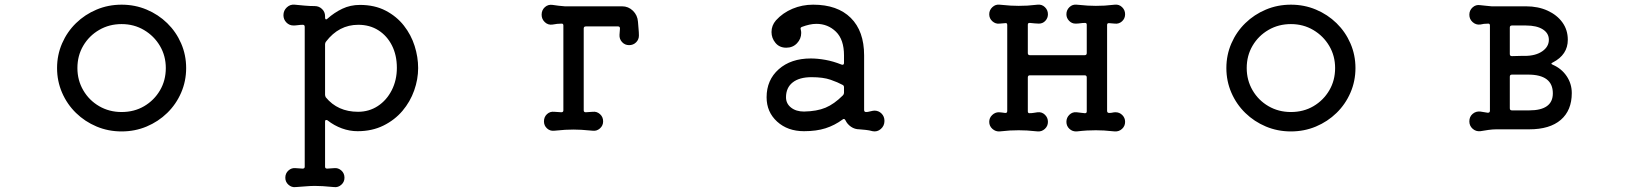

<svg xmlns="http://www.w3.org/2000/svg" viewBox="-20 -538 7040 821"><path d="M500 -518Q557 -518 607 -497Q657 -476 695 -439Q733 -402 754.5 -352.5Q776 -303 776 -247Q776 -191 754.5 -141.5Q733 -92 695 -55Q657 -18 607 3Q557 24 500 24Q443 24 393 3Q343 -18 305 -55Q267 -92 245.5 -141.5Q224 -191 224 -247Q224 -303 245.5 -352.5Q267 -402 305 -439Q343 -476 393 -497Q443 -518 500 -518ZM500 -59Q554 -59 596.5 -84Q639 -109 664 -151.5Q689 -194 689 -247Q689 -299 664 -341.5Q639 -384 596 -409.5Q553 -435 500 -435Q447 -435 404 -410Q361 -385 336 -342.5Q311 -300 311 -247Q311 -195 336 -152Q361 -109 404 -84Q447 -59 500 -59Z M1519 -517Q1582 -517 1629 -492.5Q1676 -468 1707 -428.5Q1738 -389 1753 -341.5Q1768 -294 1768 -247Q1768 -199 1751 -151Q1734 -103 1701 -64Q1668 -25 1619.5 -1Q1571 23 1509 23Q1475 23 1442 11Q1409 -1 1381 -23Q1379 -25 1375 -25Q1370 -25 1370 -18V175Q1370 183 1379 183L1409 181Q1426 179 1439.5 191Q1453 203 1453 222Q1453 240 1439.5 252Q1426 264 1409 262Q1378 259 1360 258Q1342 257 1327 257Q1308 257 1291.5 258.5Q1275 260 1244 262Q1227 264 1213.5 252Q1200 240 1200 222Q1200 203 1213.5 191Q1227 179 1244 181L1274 183Q1283 183 1283 175V-423Q1283 -432 1275 -432Q1265 -432 1254.5 -430.5Q1244 -429 1235 -429Q1217 -429 1204.5 -442Q1192 -455 1192 -473Q1192 -493 1206.5 -506.5Q1221 -520 1240 -518Q1260 -516 1282.5 -514Q1305 -512 1326 -512Q1344 -512 1357 -499.5Q1370 -487 1370 -469V-463Q1370 -457 1373 -455.5Q1376 -454 1380 -458Q1409 -484 1443.5 -500.5Q1478 -517 1519 -517ZM1511 -60Q1558 -60 1595.5 -84.5Q1633 -109 1655 -152Q1677 -195 1677 -248Q1677 -302 1656 -343.5Q1635 -385 1598 -408.5Q1561 -432 1512 -432Q1429 -432 1374 -360Q1370 -355 1370 -349V-133Q1370 -128 1373 -122Q1424 -60 1511 -60Z M2712 -386Q2712 -369 2700 -357Q2688 -345 2670 -345Q2652 -345 2640 -358Q2628 -371 2629 -389L2631 -416Q2631 -425 2623 -425H2485Q2476 -425 2476 -416V-66Q2476 -58 2485 -58L2515 -60Q2532 -62 2545.5 -50Q2559 -38 2559 -19Q2559 -1 2545.5 11Q2532 23 2515 21Q2484 18 2466 17Q2448 16 2432 16Q2414 16 2396.5 17Q2379 18 2350 21Q2332 23 2319 11Q2306 -1 2306 -19Q2306 -38 2319 -50Q2332 -62 2350 -60L2380 -58Q2389 -58 2389 -66V-429Q2389 -437 2382 -437Q2372 -437 2362.5 -436Q2353 -435 2343 -433Q2324 -430 2310 -443Q2296 -456 2296 -475Q2296 -495 2310 -507.5Q2324 -520 2343 -517Q2368 -513 2395 -511H2640Q2667 -511 2686.5 -492Q2706 -473 2708 -445Q2709 -430 2710.5 -414.5Q2712 -399 2712 -386Z M3711 -64Q3714 -65 3719 -65Q3737 -65 3749.5 -52.5Q3762 -40 3762 -21Q3762 0 3746.5 13.5Q3731 27 3711 23Q3697 19 3682.5 17.5Q3668 16 3655 15Q3635 15 3619 4Q3603 -7 3595 -24Q3590 -33 3583 -27Q3549 -2 3510 10.5Q3471 23 3418 23Q3348 23 3303 -18Q3258 -59 3258 -122Q3258 -196 3310 -242Q3362 -288 3447 -288Q3476 -288 3509.5 -282Q3543 -276 3578 -262Q3579 -262 3580 -261.5Q3581 -261 3582 -261Q3589 -261 3589 -269V-301Q3589 -369 3554.5 -402.5Q3520 -436 3471 -436Q3456 -436 3440.5 -432.5Q3425 -429 3409 -423Q3401 -420 3404 -412Q3405 -408 3405.5 -404.5Q3406 -401 3406 -397Q3406 -372 3388 -353Q3370 -334 3342 -334Q3313 -334 3296 -354.5Q3279 -375 3279 -401Q3279 -429 3298 -451Q3327 -483 3368.5 -500.5Q3410 -518 3457 -518Q3561 -518 3618 -461.5Q3675 -405 3675 -301V-68Q3675 -59 3683 -59Q3691 -59 3697.5 -61Q3704 -63 3711 -64ZM3418 -61Q3473 -62 3510 -77.5Q3547 -93 3584 -130Q3589 -135 3589 -141V-165Q3589 -172 3583 -175Q3563 -186 3531.5 -197Q3500 -208 3450 -208Q3398 -208 3369.5 -185.5Q3341 -163 3341 -122Q3341 -95 3362.5 -78Q3384 -61 3418 -61Z M4750 -58Q4767 -58 4779 -46Q4791 -34 4791 -17Q4791 1 4778 13Q4765 25 4747 24Q4719 21 4701 20Q4683 19 4666 19Q4646 19 4628 20Q4610 21 4584 24Q4566 25 4553 13Q4540 1 4540 -17Q4540 -35 4553 -47.5Q4566 -60 4584 -58Q4592 -57 4600.5 -56Q4609 -55 4618 -54H4620Q4627 -54 4627 -62V-207Q4627 -216 4618 -216H4384Q4375 -216 4375 -207V-62Q4375 -54 4382 -54Q4392 -54 4400.5 -55.5Q4409 -57 4417 -58Q4435 -60 4448 -47.5Q4461 -35 4461 -17Q4461 1 4448 13Q4435 25 4418 24Q4390 21 4371.5 20Q4353 19 4336 19Q4316 19 4298.5 20Q4281 21 4254 24Q4237 25 4223.5 13Q4210 1 4210 -17Q4210 -34 4222.5 -46Q4235 -58 4251 -58Q4256 -58 4263.5 -57Q4271 -56 4278 -55H4280Q4287 -55 4287 -64V-431Q4287 -441 4278 -439L4254 -437Q4237 -435 4223.5 -447Q4210 -459 4210 -477Q4210 -495 4223.5 -507.5Q4237 -520 4254 -518Q4283 -515 4301 -514Q4319 -513 4336 -513Q4356 -513 4373.5 -514Q4391 -515 4417 -518Q4435 -520 4448 -507.5Q4461 -495 4461 -477Q4461 -461 4450 -449Q4439 -437 4422 -437Q4414 -437 4404.5 -438Q4395 -439 4384 -440H4382Q4375 -440 4375 -432V-311Q4375 -302 4384 -302H4618Q4627 -302 4627 -311V-432Q4627 -440 4620 -440Q4609 -440 4599.5 -438.5Q4590 -437 4579 -437Q4563 -437 4551.5 -449Q4540 -461 4540 -477Q4540 -495 4553 -507.5Q4566 -520 4584 -518Q4613 -515 4631 -514Q4649 -513 4666 -513Q4686 -513 4703.5 -514Q4721 -515 4747 -518Q4765 -520 4778 -507.5Q4791 -495 4791 -477Q4791 -459 4778 -447Q4765 -435 4747 -437L4723 -439H4721Q4714 -439 4714 -431V-64Q4714 -55 4723 -55Q4731 -55 4737 -56.5Q4743 -58 4750 -58Z M5500 -518Q5557 -518 5607 -497Q5657 -476 5695 -439Q5733 -402 5754.5 -352.5Q5776 -303 5776 -247Q5776 -191 5754.5 -141.5Q5733 -92 5695 -55Q5657 -18 5607 3Q5557 24 5500 24Q5443 24 5393 3Q5343 -18 5305 -55Q5267 -92 5245.5 -141.5Q5224 -191 5224 -247Q5224 -303 5245.5 -352.5Q5267 -402 5305 -439Q5343 -476 5393 -497Q5443 -518 5500 -518ZM5500 -59Q5554 -59 5596.5 -84Q5639 -109 5664 -151.5Q5689 -194 5689 -247Q5689 -299 5664 -341.5Q5639 -384 5596 -409.5Q5553 -435 5500 -435Q5447 -435 5404 -410Q5361 -385 5336 -342.5Q5311 -300 5311 -247Q5311 -195 5336 -152Q5361 -109 5404 -84Q5447 -59 5500 -59Z M6310 23Q6291 25 6277 12.5Q6263 0 6263 -19Q6263 -39 6277 -51Q6291 -63 6310 -61L6341 -56H6343Q6351 -56 6351 -65V-429Q6351 -437 6344 -437Q6334 -437 6325.5 -436Q6317 -435 6309 -433Q6291 -431 6277 -443.5Q6263 -456 6263 -475Q6263 -494 6277 -506.5Q6291 -519 6309 -516Q6320 -515 6332.5 -513.5Q6345 -512 6358 -511H6505Q6557 -511 6597.5 -492.5Q6638 -474 6661 -442Q6684 -410 6684 -368Q6684 -304 6620 -271Q6608 -266 6620 -261Q6657 -245 6679 -212.5Q6701 -180 6701 -140Q6701 -66 6654 -25.5Q6607 15 6519 15H6379Q6363 15 6345 17.5Q6327 20 6310 23ZM6445 -429Q6436 -429 6436 -420V-307Q6436 -298 6445 -298Q6467 -299 6483 -299Q6499 -299 6500 -299Q6546 -299 6574.5 -318.5Q6603 -338 6603 -368Q6603 -396 6577 -412.5Q6551 -429 6505 -429ZM6445 -219Q6436 -219 6436 -210V-75Q6436 -66 6445 -66H6519Q6620 -66 6620 -139Q6620 -219 6514 -219Z"/></svg>

Font: Kiwi Maru Medium
Style: Regular
Weight: 500
Designer: Hiroki-Chan
Version: Version 1.100